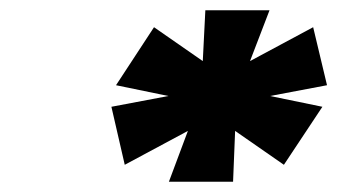

<svg xmlns="http://www.w3.org/2000/svg" viewBox="-20 -690 657 374"><path d="M505 -670H380L375 -571L280 -637L206 -524L308 -503L197 -482L223 -369L346 -435L309 -336H434L438 -435L533 -369L608 -482L506 -503L617 -524L590 -637L467 -571Z"/></svg>

Font: LT Wave Mono Black
Style: Italic
Weight: 900
Designer: Daniel Lyons
Version: Version 2.5 (Glyphs App)